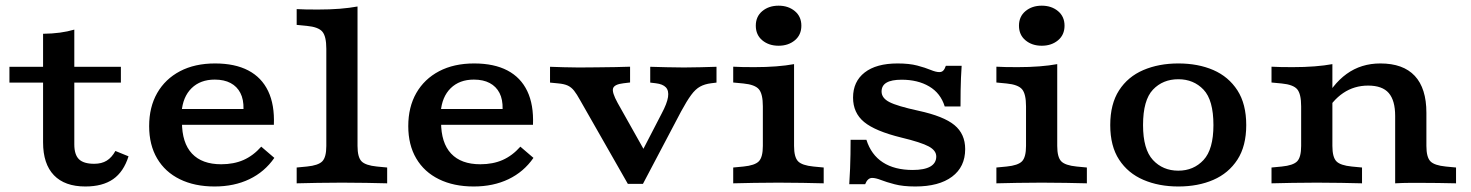

<svg xmlns="http://www.w3.org/2000/svg" viewBox="-20 -655 5257 686"><path d="M285 11.3Q211.4 11.3 172.7 -28.9Q133.9 -69.2 133.9 -146.4V-208.2H245.5V-139.2Q245.5 -102.3 262.1 -86.1Q278.8 -69.8 316.4 -69.8Q343.2 -69.8 361.3 -81Q379.4 -92.2 392.3 -115.6L439.2 -96.5Q421.9 -41.3 384.3 -15Q346.6 11.3 285 11.3ZM133.9 -208.2V-534.3Q166.5 -534.7 194 -538.4Q221.4 -542.1 245.5 -549.2V-208.2ZM13.7 -359.9V-416.4H411.9V-359.9Z M746.6 11.3Q675.4 11.3 622.6 -14.6Q569.9 -40.4 541.4 -88.9Q512.9 -137.3 512.9 -204.3Q512.9 -272.4 541.6 -322.6Q570.4 -372.8 623.2 -400.6Q676 -428.3 748.3 -428.3Q819.4 -428.3 867.1 -403.3Q914.8 -378.3 938.1 -329.5Q961.4 -280.8 958.5 -209.2H590.6L588.9 -265.6H850Q850.8 -299.8 838.8 -322.9Q826.9 -346.1 803.9 -358.3Q780.9 -370.6 747.2 -370.6Q695.9 -370.6 664.5 -339.9Q633.1 -309.1 628.8 -254.1L632.1 -249.5Q631.3 -243.4 630.7 -236.1Q630.1 -228.8 630.1 -219.2Q630.1 -144.5 665.9 -106.3Q701.7 -68.1 770.3 -68.1Q815.2 -68.1 850.1 -83.4Q884.9 -98.8 913.4 -131L960.2 -90.9Q925.4 -40.8 871.1 -14.8Q816.7 11.3 746.6 11.3Z M1201.7 -2.4Q1153.2 -2.4 1114.7 -1.6Q1076.2 -0.8 1040 0V-56.5L1076.6 -60Q1117.5 -64 1131.7 -78.8Q1145.9 -93.6 1145.9 -133.6V-208.2H1257.4V-133.6Q1257.4 -93.6 1271.6 -78.8Q1285.8 -64 1326.7 -60L1363.3 -56.5V0Q1327.5 -0.8 1288.8 -1.6Q1250.1 -2.4 1201.7 -2.4ZM1145.9 -208.2V-480.8Q1145.9 -525.2 1131.7 -541.9Q1117.5 -558.6 1076.6 -562.5L1040 -566.1V-622.5Q1055.2 -621.7 1071.9 -621.3Q1088.6 -620.9 1115.3 -620.9Q1157.9 -620.9 1193.7 -623.7Q1229.5 -626.6 1257.4 -631.8V-622.5V-208.2Z M1672.4 11.3Q1601.2 11.3 1548.5 -14.6Q1495.7 -40.4 1467.2 -88.9Q1438.7 -137.3 1438.7 -204.3Q1438.7 -272.4 1467.4 -322.6Q1496.2 -372.8 1549 -400.6Q1601.8 -428.3 1674.1 -428.3Q1745.2 -428.3 1792.9 -403.3Q1840.6 -378.3 1863.9 -329.5Q1887.2 -280.8 1884.3 -209.2H1516.4L1514.7 -265.6H1775.8Q1776.6 -299.8 1764.7 -322.9Q1752.7 -346.1 1729.7 -358.3Q1706.7 -370.6 1673 -370.6Q1621.7 -370.6 1590.3 -339.9Q1558.9 -309.1 1554.6 -254.1L1557.9 -249.5Q1557.1 -243.4 1556.5 -236.1Q1555.9 -228.8 1555.9 -219.2Q1555.9 -144.5 1591.7 -106.3Q1627.5 -68.1 1696.1 -68.1Q1741.1 -68.1 1775.9 -83.4Q1810.7 -98.8 1839.2 -131L1886 -90.9Q1851.2 -40.8 1796.9 -14.8Q1742.5 11.3 1672.4 11.3Z M2223.2 1.9 2052.9 -296.7Q2040.8 -318.7 2031.2 -330.9Q2021.5 -343.1 2008.9 -349.1Q1996.2 -355.1 1973.9 -357.1L1945.2 -359.9V-416.4Q1964 -415.6 1994.1 -414.8Q2024.2 -413.9 2046.7 -413.9H2050.9H2051.1Q2076.8 -413.9 2111.7 -414.4Q2146.7 -414.8 2179.4 -415.3Q2212.2 -415.9 2231.2 -416.7V-360.3L2207.7 -357.5Q2175.5 -353.8 2170.6 -339.7Q2165.6 -325.6 2186.8 -287.2L2294.8 -95.1L2260.4 -87.6L2344 -249.2Q2363.4 -285.5 2366.8 -308.3Q2370.2 -331.1 2359.1 -342.9Q2348 -354.6 2323.3 -357.5L2303.2 -359.9V-416.4Q2331 -415.6 2361.9 -414.8Q2392.8 -413.9 2423.5 -413.9Q2454.2 -413.9 2483.8 -414.8Q2513.4 -415.6 2540 -416.4V-359.9L2520.7 -357.5Q2497.9 -354.7 2481.4 -345.6Q2464.9 -336.6 2449.6 -315.8Q2434.2 -295.1 2413.5 -256.8L2277.2 1.9Z M2705.6 -208.2V-275Q2705.6 -319.4 2691.4 -336.1Q2677.2 -352.7 2636.3 -356.7L2599.7 -360.2V-416.7Q2614.8 -415.9 2631.6 -415.5Q2648.3 -415.1 2674.9 -415.1Q2717.5 -415.1 2753.4 -417.9Q2789.2 -420.7 2817.1 -425.9V-416.7V-208.2ZM2761.3 -2.4Q2712.9 -2.4 2674.4 -1.6Q2635.9 -0.8 2599.7 0V-56.5L2636.3 -60Q2677.2 -64 2691.4 -78.8Q2705.6 -93.6 2705.6 -133.6V-208.2H2817.1V-133.6Q2817.1 -93.6 2831.3 -78.8Q2845.5 -64 2886.4 -60L2923 -56.5V0Q2887.2 -0.8 2848.5 -1.6Q2809.8 -2.4 2761.3 -2.4ZM2761.8 -491.6Q2726.9 -491.6 2703.6 -511Q2680.4 -530.4 2680.4 -563.2Q2680.4 -595.9 2703.6 -615.3Q2726.9 -634.7 2761.8 -634.7Q2796.6 -634.7 2819.9 -615.3Q2843.2 -595.9 2843.2 -563.2Q2843.2 -530.4 2819.9 -511Q2796.6 -491.6 2761.8 -491.6Z M3250.5 11.3Q3206.3 11.3 3176.5 3.4Q3146.6 -4.4 3127.6 -11.9Q3108.6 -19.3 3096.1 -19.3Q3080 -19.3 3071.1 3.2H3014.3Q3016.3 -27.3 3017.3 -53.1Q3018.3 -78.9 3018.7 -103.9Q3019.1 -128.9 3019.1 -155.6H3075.6Q3092.5 -102 3134.4 -74.9Q3176.2 -47.7 3241.1 -47.7Q3282.5 -47.7 3303.9 -59.9Q3325.2 -72.2 3325.2 -95.9Q3325.2 -117.2 3298.3 -131.8Q3271.4 -146.4 3200 -163.6Q3106.9 -186.5 3067.4 -219.1Q3027.9 -251.7 3027.9 -306.3Q3027.9 -363.7 3069.4 -396Q3110.9 -428.3 3186.9 -428.3Q3229 -428.3 3257.6 -420.7Q3286.2 -413.1 3305.1 -405.2Q3324.1 -397.4 3336.2 -397.4Q3345 -397.4 3350.2 -402.8Q3355.5 -408.2 3359.4 -419.9H3415.9Q3414.3 -398.4 3413.5 -376.8Q3412.6 -355.3 3412.2 -330.9Q3411.8 -306.5 3411.8 -274.7H3355.4Q3340.6 -322.3 3299.9 -346.2Q3259.2 -370.2 3201.4 -370.2Q3165.5 -370.2 3147.7 -359.8Q3129.8 -349.4 3129.8 -328Q3129.8 -304.7 3157.7 -290.3Q3185.5 -275.9 3261.7 -259.3Q3351.6 -239.8 3390.1 -208.1Q3428.5 -176.4 3428.5 -122.3Q3428.5 -58.8 3381.7 -23.8Q3334.8 11.3 3250.5 11.3Z M3645.9 -208.2V-275Q3645.9 -319.4 3631.7 -336.1Q3617.5 -352.7 3576.6 -356.7L3540 -360.2V-416.7Q3555.2 -415.9 3571.9 -415.5Q3588.6 -415.1 3615.3 -415.1Q3657.9 -415.1 3693.7 -417.9Q3729.5 -420.7 3757.4 -425.9V-416.7V-208.2ZM3701.7 -2.4Q3653.2 -2.4 3614.7 -1.6Q3576.2 -0.8 3540 0V-56.5L3576.6 -60Q3617.5 -64 3631.7 -78.8Q3645.9 -93.6 3645.9 -133.6V-208.2H3757.4V-133.6Q3757.4 -93.6 3771.6 -78.8Q3785.8 -64 3826.7 -60L3863.3 -56.5V0Q3827.5 -0.8 3788.8 -1.6Q3750.1 -2.4 3701.7 -2.4ZM3702.1 -491.6Q3667.2 -491.6 3644 -511Q3620.7 -530.4 3620.7 -563.2Q3620.7 -595.9 3644 -615.3Q3667.2 -634.7 3702.1 -634.7Q3736.9 -634.7 3760.2 -615.3Q3783.5 -595.9 3783.5 -563.2Q3783.5 -530.4 3760.2 -511Q3736.9 -491.6 3702.1 -491.6Z M4190.1 11.3Q4120.4 11.3 4065.3 -12.4Q4010.2 -36 3978.5 -84.5Q3946.8 -132.9 3946.8 -208.1Q3946.8 -283.4 3978.3 -332.2Q4009.8 -381 4065.1 -404.7Q4120.4 -428.3 4190.1 -428.3Q4260.7 -428.3 4315.2 -404.7Q4369.6 -381 4401.2 -332.2Q4432.7 -283.4 4432.7 -208.1Q4432.7 -133.2 4401.2 -84.6Q4369.6 -36 4315.2 -12.4Q4260.7 11.3 4190.1 11.3ZM4190.1 -45.2Q4244.6 -45.2 4280.1 -83.3Q4315.5 -121.4 4315.5 -208.1Q4315.5 -297.4 4280.1 -334.7Q4244.6 -371.9 4190.1 -371.9Q4134.8 -371.9 4099.4 -334.7Q4064 -297.4 4064 -208.1Q4064 -121.4 4099.4 -83.3Q4134.8 -45.2 4190.1 -45.2Z M4684.7 -2.4Q4636.3 -2.4 4597.8 -1.6Q4559.3 -0.8 4523 0V-56.5L4559.7 -60Q4600.6 -64 4614.8 -78.8Q4628.9 -93.6 4628.9 -133.6V-208.2H4740.5V-133.6Q4740.5 -93.6 4754.7 -78.8Q4768.9 -64 4809.8 -60L4846.4 -56.5V0Q4810.6 -0.8 4771.9 -1.6Q4733.2 -2.4 4684.7 -2.4ZM4628.9 -208.2V-275Q4628.9 -319.4 4614.8 -336.1Q4600.6 -352.7 4559.7 -356.7L4523 -360.2V-416.7Q4538.2 -415.9 4555 -415.5Q4571.7 -415.1 4598.3 -415.1Q4640.9 -415.1 4676.8 -417.9Q4712.6 -420.7 4740.5 -425.9V-416.7V-208.2ZM4964.8 -208.2V-240.8Q4964.8 -296 4941.9 -322.6Q4919 -349.2 4868.1 -349.2Q4818.7 -349.2 4779.4 -322.8Q4740.2 -296.5 4711 -243.6L4703.1 -279.3Q4739.6 -353.5 4791.4 -390.9Q4843.2 -428.3 4911.9 -428.3Q4993.5 -428.3 5034.9 -383.9Q5076.4 -339.4 5076.4 -252V-208.2ZM4964.8 0V-208.2H5076.4V-133.6Q5076.4 -93.6 5090.6 -78.8Q5104.7 -64 5145.7 -60L5182.3 -56.5V0Q5153.1 -0.8 5118.1 -1.2Q5083 -1.6 5061.3 -1.6Q5039.5 -1.6 5016.1 -1.6Q4992.7 -1.6 4964.8 0Z"/></svg>

Font: Playfair 5pt SemiExpanded Light
Style: Regular
Weight: 300
Width: 6
Designer: Claus Eggers Sørensen
Foundry: Claus Eggers Sørensen
Version: Version 2.203